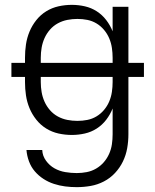

<svg xmlns="http://www.w3.org/2000/svg" viewBox="-20 -548 640 791"><path d="M296 223Q272 223 248.5 220Q225 217 202 209.5Q179 202 159 189Q139 176 123.5 158Q108 140 99.5 117Q91 94 89 70H154Q155 94 169.5 114Q184 134 204.5 145.5Q225 157 249 161Q273 165 296 165Q317 165 337.5 161Q358 157 376 146.5Q394 136 407.5 120.5Q421 105 429.5 86Q438 67 441 46.5Q444 26 444 5V-101Q434 -76 417.5 -54.5Q401 -33 378.5 -18.5Q356 -4 329.5 2Q303 8 276 8Q248 8 221 2Q194 -4 170.5 -18.5Q147 -33 129.5 -55Q112 -77 101.5 -102.5Q91 -128 87 -155Q83 -182 83 -210V-231H27V-289H83V-310Q83 -338 87 -365Q91 -392 101.5 -417.5Q112 -443 129.5 -465Q147 -487 170.5 -501.5Q194 -516 221 -522Q248 -528 276 -528Q303 -528 329.5 -522Q356 -516 378.5 -501.5Q401 -487 417.5 -465.5Q434 -444 444 -419V-520H509V-289H573V-231H509V5Q509 34 504 62.5Q499 91 486.5 117Q474 143 454 164.5Q434 186 408 199.5Q382 213 353.5 218Q325 223 296 223ZM444 -289V-310Q444 -330 441 -350.5Q438 -371 430 -390Q422 -409 408.5 -425Q395 -441 377.5 -451.5Q360 -462 340 -466Q320 -470 299 -470Q278 -470 257.5 -466Q237 -462 218.5 -452Q200 -442 186 -426Q172 -410 163.5 -391Q155 -372 151.5 -351.5Q148 -331 148 -310V-289ZM299 -50Q320 -50 340 -54Q360 -58 377.5 -68.5Q395 -79 408.5 -95Q422 -111 430 -130Q438 -149 441 -169.5Q444 -190 444 -210V-231H148V-210Q148 -189 151.5 -168.5Q155 -148 163.5 -129Q172 -110 186 -94Q200 -78 218.5 -68Q237 -58 257.5 -54Q278 -50 299 -50Z"/></svg>

Font: Iosevka Aile Custom Light
Style: Regular
Weight: 300
Designer: Belleve Invis
Foundry: Belleve Invis
Version: Version 17.0.2; ttfautohint (v1.8.3)